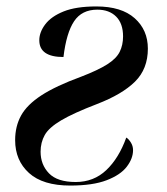

<svg xmlns="http://www.w3.org/2000/svg" viewBox="-20 -566 517 596"><path d="M198 10Q113 10 70 -29Q27 -68 27 -131Q27 -174 45.5 -207.5Q64 -241 108.5 -270Q153 -299 232 -328Q284 -348 312.5 -366Q341 -384 351.5 -405Q362 -426 362 -453Q362 -493 340.5 -514.5Q319 -536 282 -536Q234 -536 210 -500Q186 -464 177 -389Q102 -389 102 -441Q102 -466 120.5 -490.5Q139 -515 177.5 -530.5Q216 -546 279 -546Q357 -546 398 -509.5Q439 -473 439 -415Q439 -352 399 -312.5Q359 -273 281 -243Q208 -215 170 -192.5Q132 -170 119 -147Q106 -124 106 -95Q106 -55 132 -28Q158 -1 215 -1Q271 -1 310 -38Q349 -75 372 -139Q379 -135 386 -124Q393 -113 393 -100Q393 -74 373.5 -48.5Q354 -23 311 -6.5Q268 10 198 10Z"/></svg>

Font: Noto Serif Display Medium
Style: Italic
Weight: 500
Italic angle: -12°
Designer: Monotype Design Team
Foundry: Monotype Imaging Inc.
Version: Version 2.009